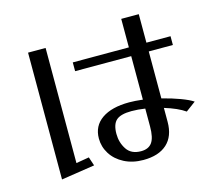

<svg xmlns="http://www.w3.org/2000/svg" viewBox="-106 -851 1140 1015"><g transform="rotate(-15 464.0 -343.5)"><path d="M638 -228V-130Q638 -69 619 -42.5Q600 -16 559 -16Q505 -16 480.5 -53.5Q456 -91 456 -138Q456 -191 480.5 -212.5Q505 -234 564 -234Q599 -234 638 -228ZM212 -674H116V20L299 -8L283 -56L212 -44ZM846 -156 900 -196Q878 -211 832.5 -228Q787 -245 734 -258V-515H866V-563H734V-719H638V-563H331V-515H638V-277Q595 -282 564 -282Q468 -282 414 -244.5Q360 -207 360 -138Q360 -93 384.5 -54Q409 -15 454.5 8.5Q500 32 559 32Q643 32 688.5 -9.5Q734 -51 734 -130V-206Q806 -184 846 -156Z"/></g></svg>

Font: LXGW Marker Gothic
Style: Regular
Weight: 400
Version: Version 1.001